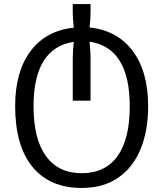

<svg xmlns="http://www.w3.org/2000/svg" viewBox="-20 -680 808 950"><path d="M384 250Q226 250 140.5 145.5Q55 41 55 -155Q55 -326 131.5 -427.5Q208 -529 345 -543Q343 -563 341.5 -581.5Q340 -600 340 -613V-660H428V-615Q428 -586 423 -544Q560 -530 636.5 -428Q713 -326 713 -154Q713 -33 675.5 58Q638 149 564.5 199.5Q491 250 384 250ZM384 177Q500 177 561 93Q622 9 622 -154Q622 -444 423 -474Q425 -453 426.5 -431.5Q428 -410 428 -389V-182H340V-391Q340 -411 341.5 -432Q343 -453 345 -473Q146 -443 146 -154Q146 8 207.5 92.5Q269 177 384 177Z"/></svg>

Font: Go Noto Kurrent-Regular
Style: Regular
Weight: 400
Designer: Monotype Design Team
Foundry: Monotype Imaging Inc.
Version: Version 2.012; ttfautohint (v1.8.4.7-5d5b)